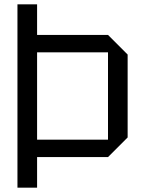

<svg xmlns="http://www.w3.org/2000/svg" viewBox="-20 -720 660 880"><path d="M60 140V-700H150V-560H475L565 -470V-90L475 0H150V140ZM150 -80H475V-480H150Z"/></svg>

Font: Tektur
Style: Regular
Weight: 400
Designer: Adam Jagosz
Foundry: Adam Jagosz
Version: Version 1.005;gftools[0.9.30]